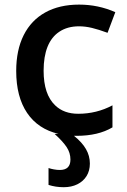

<svg xmlns="http://www.w3.org/2000/svg" viewBox="-20 -571 541 821"><path d="M296.4 9.8Q331.1 37.6 347.7 66.7Q364.3 95.7 364.3 128.4Q364.3 159.2 350.1 181.9Q335.9 204.6 310.8 217Q285.6 229.5 252.4 229.5Q218.3 229.5 187.5 219.7V147.5Q197.3 150.9 210.4 153.3Q223.6 155.8 235.8 155.8Q281.2 155.8 281.2 111.3Q281.2 82.5 264.9 57.9Q248.5 33.2 213.4 1.5H230.5Q142.6 -19 95.9 -88.1Q49.3 -157.2 49.3 -267.6Q49.3 -356.9 81.3 -420.7Q113.3 -484.4 173.6 -517.8Q233.9 -551.3 318.4 -551.3Q399.9 -551.3 473.1 -519L439.9 -430.7Q401.9 -444.8 373 -451.7Q344.2 -458.5 317.9 -458.5Q268.1 -458.5 233.4 -435.1Q200.2 -413.1 183.3 -371.1Q166.5 -329.1 166.5 -268.6Q166.5 -167 216.3 -120.1Q253.4 -84.5 314.5 -84.5Q393.1 -84.5 460.9 -120.6V-26.4Q400.4 9.8 307.1 9.8Z"/></svg>

Font: Viking Open Sans Light
Style: Bold
Weight: 600
Foundry: Ascender Corporation
Version: Version 2.001